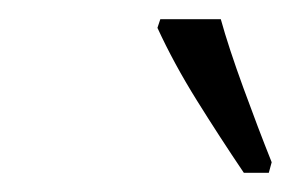

<svg xmlns="http://www.w3.org/2000/svg" viewBox="-20 -786 303 200"><path d="M234 -606Q209 -643 185 -681.5Q161 -720 144 -757L147 -766H210Q218 -737 233.5 -694.5Q249 -652 263 -617L260 -606Z"/></svg>

Font: Noto Serif Condensed Light
Style: Italic
Weight: 300
Width: 3
Italic angle: -12°
Designer: Monotype Design Team
Foundry: Monotype Imaging Inc.
Version: Version 2.014; ttfautohint (v1.8.4.7-5d5b)